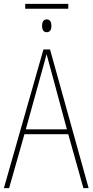

<svg xmlns="http://www.w3.org/2000/svg" viewBox="-20 -970 477 990"><path d="M332 -950H110V-925H332ZM221 -870C206 -870 197 -859 197 -837C197 -814 206 -804 221 -804C236 -804 245 -814 245 -837C245 -859 236 -870 221 -870ZM410 0H437L238 -715H204L0 0H27L106 -278H332ZM243 -607 325 -303H113L197 -606C206 -638 213 -662 220 -691C228 -660 235 -637 243 -607Z"/></svg>

Font: Noto Sans Condensed Thin
Style: Regular
Weight: 100
Width: 3
Designer: Monotype Design Team
Foundry: Monotype Imaging Inc.
Version: Version 2.013